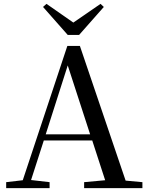

<svg xmlns="http://www.w3.org/2000/svg" viewBox="-20 -975 766 995"><path d="M221 -955 203 -939 331 -794H390L518 -939L501 -955L360 -858ZM331 -636 447 -279H217ZM416 0H718V-31L631 -39L394 -737H329L98 -41L12 -31V0H237V-31L141 -42L207 -247H458L525 -41L416 -31Z"/></svg>

Font: Noto Serif KR Medium
Style: Regular
Weight: 500
Designer: Ryoko NISHIZUKA 西塚涼子 (kana & ideographs); Frank Grießhammer (Latin, Greek & Cyrillic); Wenlong ZHANG 张文龙 (bopomofo); San
Foundry: Adobe
Version: Version 2.001;hotconv 1.1.0;makeotfexe 2.6.0